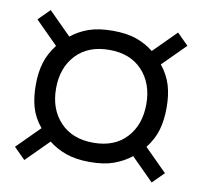

<svg xmlns="http://www.w3.org/2000/svg" viewBox="-64 -717 699 662"><g transform="rotate(10 285.0 -385.5)"><path d="M62 -122.5 22.5 -162 101.5 -241Q75.5 -272.5 65.8 -306.8Q56 -341 56 -385Q56 -429 66.5 -463.2Q77 -497.5 101.5 -529L22.5 -608L62 -647.5L141 -568.5Q168 -590.5 202.5 -602.5Q237 -614.5 285.5 -614.5Q334.5 -614.5 368.2 -602.8Q402 -591 429.5 -569L508 -647.5L547.5 -608L468.5 -529Q493.5 -497.5 503.8 -463.2Q514 -429 514 -385Q514 -341.5 504 -307Q494 -272.5 469 -240.5L547.5 -162L508 -122.5L429.5 -201Q402.5 -179.5 368.2 -167.2Q334 -155 285.5 -155Q237 -155 202.2 -167.2Q167.5 -179.5 140.5 -201ZM285.5 -222.5Q359.5 -222.5 401.2 -267.5Q443 -312.5 443 -385Q443 -457.5 401 -502.5Q359 -547.5 285.5 -547.5Q211.5 -547.5 169.2 -502.5Q127 -457.5 127 -385Q127 -312.5 169.5 -267.5Q212 -222.5 285.5 -222.5Z"/></g></svg>

Font: Besley SemiBold
Style: Regular
Weight: 600
Designer: Owen Earl
Foundry: indestructible type*
Version: Version 2.001; ttfautohint (v1.8.3)